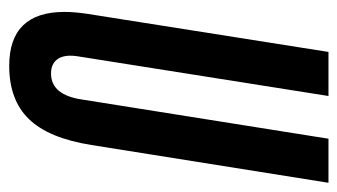

<svg xmlns="http://www.w3.org/2000/svg" viewBox="-182 -558 750 427"><g transform="rotate(90 193.5 -345.0)"><path d="M127 10Q7 10 7 -113Q7 -134 11 -162L96 -700H194L106 -144Q101 -115 111 -99Q121 -83 144 -83Q192 -83 202 -153L289 -700H387L303 -173Q288 -78 245.5 -34Q203 10 127 10Z"/></g></svg>

Font: Georama ExtraCondensed SemiBold
Style: Italic
Weight: 600
Width: 2
Italic angle: -9°
Designer: Jean-Baptiste Levee
Foundry: Production Type
Version: Version 1.000